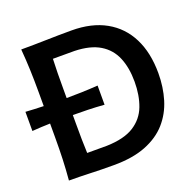

<svg xmlns="http://www.w3.org/2000/svg" viewBox="-149 -916 1080 1062"><g transform="rotate(-20 391.5 -385.0)"><path d="M82 0Q87.4 -63.5 89.6 -122.3Q91.8 -181.2 91.8 -253.4V-332Q66.4 -331.5 39.8 -330.1Q13.2 -328.6 -14.2 -326.7V-439.5Q39.1 -436 91.8 -434.6V-513.7Q91.8 -587.4 89.6 -647.2Q87.4 -707 82 -771.5Q154.8 -771.5 228.3 -773.4Q301.8 -775.4 378.9 -775.4Q497.1 -775.4 580.1 -729Q663.1 -682.6 706.5 -596.2Q750 -509.8 750 -388.7Q750 -307.1 728.3 -235.6Q706.5 -164.1 658.9 -110.1Q611.3 -56.2 533.9 -25.6Q456.5 4.9 345.2 4.9Q268.6 4.9 207.3 2.4Q146 0 82 0ZM229 -108.9H345.2Q447.3 -111.8 505.1 -148.4Q563 -185.1 586.7 -247.6Q610.4 -310.1 610.4 -390.1Q610.4 -472.2 585.2 -532.5Q560.1 -592.8 504.2 -626.7Q448.2 -660.6 356 -663.1H229Q227.1 -621.1 226.6 -578.9Q226.1 -536.6 226.1 -484.9V-433.1Q267.6 -433.1 314.2 -434.6Q360.8 -436 410.6 -439.5V-326.7Q360.4 -330.6 313.5 -331.8Q266.6 -333 226.1 -333V-283.2Q226.1 -232.9 226.6 -191.4Q227.1 -149.9 229 -108.9Z"/></g></svg>

Font: Pinar-DS1-FD SemiBold
Style: Regular
Weight: 600
Designer: Amin Abedi
Version: Version 3.000